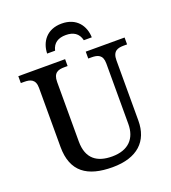

<svg xmlns="http://www.w3.org/2000/svg" viewBox="-164 -1048 1053 1180"><g transform="rotate(-20 362.5 -458.5)"><path d="M229 -784H281C292 -832 326 -852 375 -852C424 -852 458 -832 469 -784H521C519 -859 473 -927 375 -927C277 -927 231 -859 229 -784ZM369 10C532 10 615 -71 615 -205V-599C615 -660 648 -669 689 -669H710V-714H456V-669H477C517 -669 550 -660 550 -603V-207C550 -113 497 -53 389 -53C293 -53 227 -95 227 -210V-599C227 -660 260 -669 300 -669H321V-714H15V-669H37C76 -669 110 -660 110 -603V-217C110 -53 206 10 369 10Z"/></g></svg>

Font: Noto Serif Thai Medium
Style: Regular
Weight: 500
Designer: Monotype Design Team
Foundry: Monotype Imaging Inc.
Version: Version 1.901;PS 001.901;hotconv 1.0.88;makeotf.lib2.5.64775